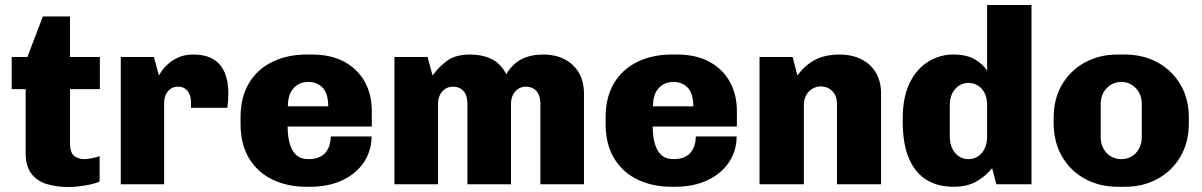

<svg xmlns="http://www.w3.org/2000/svg" viewBox="-20 -740 4827 771"><path d="M255 11Q205 11 166 -1.5Q127 -14 105 -44Q83 -74 83 -126V-382H27V-511H90L152 -674H261V-511H381V-382H261V-169Q261 -125 279 -113Q297 -101 318 -101Q329 -101 348.5 -104.5Q368 -108 380 -113V-11Q365 -4 341.5 1Q318 6 295 8.5Q272 11 255 11Z M465 0V-511H598L618 -437Q621 -442 630 -455.5Q639 -469 656 -484Q673 -499 697.5 -510Q722 -521 755 -521Q805 -521 836 -502.5Q867 -484 882 -449Q897 -414 897 -365Q897 -353 896 -337.5Q895 -322 893 -307H747V-330Q747 -346 741.5 -360Q736 -374 724.5 -383Q713 -392 694 -392Q680 -392 669.5 -386Q659 -380 652.5 -371.5Q646 -363 642.5 -351.5Q639 -340 639 -328V0Z M1210 10Q1134 10 1074 -19Q1014 -48 980 -104.5Q946 -161 946 -241V-270Q946 -350 980 -406.5Q1014 -463 1074.5 -492Q1135 -521 1211 -521H1233Q1309 -521 1362.5 -492Q1416 -463 1444.5 -412Q1473 -361 1473 -294V-232H1135Q1135 -195 1143 -165Q1151 -135 1169 -118Q1187 -101 1220 -101Q1248 -101 1267.5 -111.5Q1287 -122 1297.5 -143Q1308 -164 1308 -192H1472Q1472 -135 1441.5 -89Q1411 -43 1355.5 -16.5Q1300 10 1224 10ZM1136 -313H1298Q1298 -364 1276 -387.5Q1254 -411 1218 -411Q1182 -411 1159 -386Q1136 -361 1136 -313Z M1564 0V-511H1697L1717 -437Q1745 -475 1778.5 -498Q1812 -521 1867 -521Q1917 -521 1954 -503Q1991 -485 2013 -442Q2038 -484 2074.5 -502.5Q2111 -521 2161 -521Q2211 -521 2248 -501.5Q2285 -482 2305 -447Q2325 -412 2325 -365V0H2150V-324Q2150 -357 2134 -374.5Q2118 -392 2092 -392Q2075 -392 2061.5 -383.5Q2048 -375 2040 -359.5Q2032 -344 2032 -323V0H1857V-324Q1857 -357 1841 -374.5Q1825 -392 1799 -392Q1782 -392 1768.5 -383.5Q1755 -375 1747 -359.5Q1739 -344 1739 -323V0Z M2676 10Q2600 10 2540 -19Q2480 -48 2446 -104.5Q2412 -161 2412 -241V-270Q2412 -350 2446 -406.5Q2480 -463 2540.5 -492Q2601 -521 2677 -521H2699Q2775 -521 2828.5 -492Q2882 -463 2910.5 -412Q2939 -361 2939 -294V-232H2601Q2601 -195 2609 -165Q2617 -135 2635 -118Q2653 -101 2686 -101Q2714 -101 2733.5 -111.5Q2753 -122 2763.5 -143Q2774 -164 2774 -192H2938Q2938 -135 2907.5 -89Q2877 -43 2821.5 -16.5Q2766 10 2690 10ZM2602 -313H2764Q2764 -364 2742 -387.5Q2720 -411 2684 -411Q2648 -411 2625 -386Q2602 -361 2602 -313Z M3030 0V-511H3163L3182 -437Q3214 -480 3254.5 -500.5Q3295 -521 3351 -521Q3402 -521 3440 -501.5Q3478 -482 3498 -447Q3518 -412 3518 -365V0H3341V-322Q3341 -355 3322.5 -374Q3304 -393 3276 -393Q3258 -393 3242 -383.5Q3226 -374 3217 -357Q3208 -340 3208 -319V0Z M3809 10Q3745 10 3699.5 -18.5Q3654 -47 3629.5 -105Q3605 -163 3605 -252V-263Q3605 -350 3633 -407Q3661 -464 3707.5 -492.5Q3754 -521 3808 -521Q3861 -521 3894 -502Q3927 -483 3944 -456V-720H4122V0H3981L3964 -65Q3942 -36 3904 -13Q3866 10 3809 10ZM3869 -101Q3890 -101 3907 -112Q3924 -123 3934 -143.5Q3944 -164 3944 -192V-318Q3944 -345 3934.5 -365Q3925 -385 3907.5 -396Q3890 -407 3869 -407Q3837 -407 3815.5 -382.5Q3794 -358 3794 -318V-192Q3794 -164 3804 -143.5Q3814 -123 3831 -112Q3848 -101 3869 -101Z M4469 10Q4395 10 4336.5 -22Q4278 -54 4244.5 -112Q4211 -170 4211 -246V-266Q4211 -343 4244.5 -400Q4278 -457 4336 -489Q4394 -521 4468 -521H4496Q4571 -521 4629 -489Q4687 -457 4720.5 -400Q4754 -343 4754 -266V-246Q4754 -169 4720.5 -111.5Q4687 -54 4629 -22Q4571 10 4497 10ZM4482 -101Q4506 -101 4524.5 -112Q4543 -123 4554 -143.5Q4565 -164 4565 -190V-322Q4565 -349 4554 -368.5Q4543 -388 4524.5 -399.5Q4506 -411 4482 -411Q4460 -411 4441 -399.5Q4422 -388 4411 -368.5Q4400 -349 4400 -322V-190Q4400 -164 4411 -143.5Q4422 -123 4441 -112Q4460 -101 4482 -101Z"/></svg>

Font: Chivo Medium ExtraBold
Style: Regular
Weight: 800
Version: Version 2.002